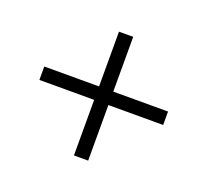

<svg xmlns="http://www.w3.org/2000/svg" viewBox="-88 -621 725 672"><g transform="rotate(20 274.5 -284.5)"><path d="M248 -54V-261H44V-311H248V-515H301V-311H505V-261H301V-54Z"/></g></svg>

Font: Nunito Sans 10pt SemiCondensed Light
Style: Regular
Weight: 300
Width: 4
Designer: Vernon Adams
Foundry: Vernon Adams
Version: Version 3.101;gftools[0.9.27]